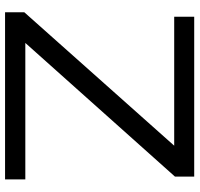

<svg xmlns="http://www.w3.org/2000/svg" viewBox="-34 -734 769 740"><g transform="rotate(90 350.0 -364.5)"><path d="M27.8 0V-74.2L542 -651.9H44.9V-729H661.1V-654.8L146 -78.1H671.9V0Z"/></g></svg>

Font: Lumene Sans Expanded
Style: Regular
Weight: 400
Width: 7
Designer: Deni Anggara
Version: Version 1.003;Glyphs 3.1.2 (3151)